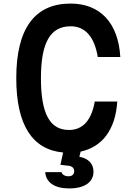

<svg xmlns="http://www.w3.org/2000/svg" viewBox="-20 -837 740 1074"><path d="M71 -400C71 -139 160 0 333 16L318 85L362 90C383 92 395 103 395 121C395 139 383 149 363 149C343 149 328 140 324 126H233C237 184 286 217 367 217C453 217 503 182 503 123C503 80 475 49 424 40L431 11C553 -15 626 -113 636 -269H510C492 -165 444 -110 366 -110C258 -110 209 -202 209 -400C209 -598 261 -690 375 -690C457 -690 508 -631 527 -518H653C642 -709 540 -817 375 -817C174 -817 71 -677 71 -400Z"/></svg>

Font: Martian Mono Std Md
Style: Regular
Weight: 500
Monospace: yes
Designer: Roman Shamin
Foundry: Evil Martians
Version: Version 1.000